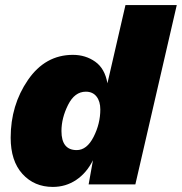

<svg xmlns="http://www.w3.org/2000/svg" viewBox="-20 -726 716 756"><path d="M188 10Q115 10 68.5 -41Q22 -92 22 -184Q22 -312 90 -411Q158 -510 267 -510Q317 -510 355 -483Q393 -456 403 -398L474 -706H676L513 0H329L346 -95Q321 -45 280 -17.5Q239 10 188 10ZM282 -135Q322 -135 348.5 -187Q375 -239 375 -295Q375 -327 360 -346Q345 -365 318 -365Q274 -365 248 -313Q222 -261 222 -210Q222 -135 282 -135Z"/></svg>

Font: Elaine Sans ExtraBold
Style: Italic
Weight: 800
Italic angle: -13°
Designer: Wei Huang
Foundry: Wei Huang
Version: Version 2.001;December 24, 2019;FontCreator 12.0.0.2547 64-b